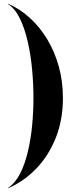

<svg xmlns="http://www.w3.org/2000/svg" viewBox="-20 -820 416 1010"><path d="M23 170 22 168.5Q59.5 144 85 94.5Q110.5 45 126.2 -20.8Q142 -86.5 149 -159.8Q156 -233 156 -305Q156 -377 149 -453.5Q142 -530 126.2 -599.5Q110.5 -669 85 -721.8Q59.5 -774.5 22 -798.5L23 -800Q84 -774 136.5 -726.2Q189 -678.5 228.2 -613.8Q267.5 -549 289.2 -470.8Q311 -392.5 311 -305Q311 -188.5 273 -94Q235 0.5 169.8 67.8Q104.5 135 23 170Z"/></svg>

Font: Bodoni Moda 96pt
Style: Bold
Weight: 700
Version: Version 2.005